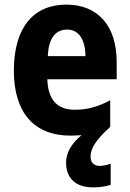

<svg xmlns="http://www.w3.org/2000/svg" viewBox="-20 -577 562 831"><path d="M372 102C372 69 388 35 457 -28V-143C404 -115 359 -102 303 -102C226 -102 187 -148 185 -234H485V-309C485 -465 404 -557 267 -557C125 -557 40 -458 40 -271C40 -89 128 10 285 10C302 10 317 9 333 8C287 46 266 86 266 127C266 194 307 234 383 234C411 234 438 230 459 223V131C448 136 427 141 411 141C388 141 372 127 372 102ZM271 -449C322 -449 349 -404 350 -334H187C190 -414 222 -449 271 -449Z"/></svg>

Font: Noto Sans Oriya Cond Bold
Style: Bold
Weight: 700
Width: 3
Designer: Amélie Bonet and Sol Matas
Foundry: Google LLC
Version: Version 2.006